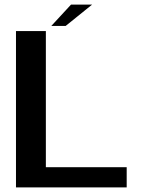

<svg xmlns="http://www.w3.org/2000/svg" viewBox="-20 -809 618 829"><path d="M49 0H527V-87H178V-675H49ZM201.5 -697H263.5L377.5 -789H286.5Z"/></svg>

Font: Anybody SemiExpanded Medium
Style: Regular
Weight: 500
Width: 6
Version: Version 1.113;gftools[0.9.25]